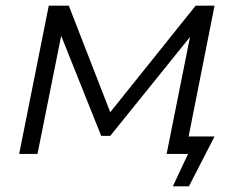

<svg xmlns="http://www.w3.org/2000/svg" viewBox="-20 -546 856 681"><path d="M593 115 647 0H571L654 -415L371 -64H339L197 -419L113 0H48L153 -526H224L371 -148L674 -526H741L649 -62H741L650 115Z"/></svg>

Font: Montserrat
Style: Italic
Weight: 400
Italic angle: -11.3°
Designer: Julieta Ulanovsky
Foundry: Julieta Ulanovsky
Version: Version 9.000; ttfautohint (v1.8.4.7-5d5b)